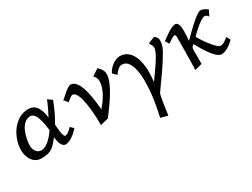

<svg xmlns="http://www.w3.org/2000/svg" viewBox="-57 -1031 2445 1864"><g transform="rotate(-30 1165.5 -99.5)"><path d="M20 -151C20 -71 63 16 154 16C276 16 300 -29 360 -101C364 -64 376 16 426 16C478 16 544 -41 576 -79L542 -112C525 -93 491 -59 464 -59C436 -59 433 -178 430 -201C472 -272 506 -346 534 -420L486 -455C464 -399 437 -346 410 -293C399 -373 376 -464 278 -464C122 -464 20 -292 20 -151ZM116 -146C116 -217 151 -394 262 -394C336 -394 349 -236 358 -183C325 -135 258 -52 194 -52C140 -52 116 -103 116 -146Z M618 -367 654 -325C669 -337 703 -369 722 -369C802 -369 814 -78 814 -15V24L904 2C973 -89 1111 -267 1111 -380C1111 -416 1086 -449 1060 -471L986 -422C1007 -398 1016 -382 1016 -350C1016 -267 948 -166 894 -107C887 -181 867 -464 754 -464C718 -464 649 -390 618 -367Z M1157 -357 1197 -317C1215 -345 1247 -383 1283 -383C1383 -383 1397 -216 1397 -142C1397 2 1377 116 1347 251L1427 272C1434 234 1453 60 1469 38C1546 -71 1623 -173 1687 -285C1708 -321 1723 -358 1723 -400C1723 -428 1710 -443 1689 -460C1689 -460 1643 -443 1613 -430C1623 -409 1639 -393 1639 -369C1639 -305 1508 -138 1469 -80C1472 -117 1476 -160 1476 -197C1476 -304 1441 -464 1305 -464C1246 -464 1181 -409 1157 -357Z M1759 -370 1785 -328C1803 -340 1848 -374 1869 -374C1877 -374 1881 -360 1881 -349C1881 -328 1879 -49 1875 20L1957 -2V-156C1957 -183 1964 -191 1985 -208C2016 -152 2105 15 2175 15C2226 15 2285 -30 2319 -65L2295 -108C2273 -89 2237 -61 2207 -61C2164 -61 2058 -218 2039 -259C2070 -294 2174 -389 2213 -389C2238 -389 2251 -361 2251 -361L2283 -422C2262 -442 2235 -458 2205 -458C2161 -458 2000 -294 1963 -256C1964 -274 1969 -324 1969 -370C1969 -419 1960 -464 1925 -464C1881 -464 1795 -397 1759 -370Z"/></g></svg>

Font: KpMath
Style: SansBold
Weight: 700
Version: Version 0.66